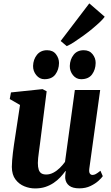

<svg xmlns="http://www.w3.org/2000/svg" viewBox="-20 -1072 640 1103"><path d="M181.5 10.5Q150 10.5 119.8 -1.8Q89.5 -14 69 -41Q48.5 -68 48 -113Q48 -130 49.8 -151Q51.5 -172 54.2 -195.2Q57 -218.5 60.5 -242Q64 -265.5 67.5 -288L95 -469L36 -503L43 -541L224.5 -560L248 -547.5L215 -288Q212.5 -266.5 209.5 -244.5Q206.5 -222.5 203.8 -202Q201 -181.5 199.2 -164.5Q197.5 -147.5 197.5 -136Q197.5 -112 202.5 -97.2Q207.5 -82.5 218 -76Q228.5 -69.5 245.5 -69.5Q266.5 -69.5 286.5 -80Q306.5 -90.5 323.5 -107.2Q340.5 -124 353.5 -142L410 -555H555.5L493 -103Q490.5 -84 496 -75.5Q501.5 -67 511.5 -67Q520.5 -67 530 -72Q539.5 -77 557 -91L570.5 -60Q564 -50 546 -33.5Q528 -17 500 -3.5Q472 10 436 10Q397.5 10 378 -5Q358.5 -20 355 -45.5Q354.5 -48.5 354.5 -53.5Q354.5 -58.5 355 -64.5Q355.5 -70.5 356.2 -76.8Q357 -83 358 -88.5L356 -89.5Q343 -71.5 326.5 -53.8Q310 -36 288.5 -21.5Q267 -7 240.8 1.8Q214.5 10.5 181.5 10.5ZM235 -617Q207.5 -617 188.5 -640.2Q169.5 -663.5 170 -693Q171 -730.5 192.2 -757Q213.5 -783.5 250.5 -783.5Q284 -783.5 301.5 -760.5Q319 -737.5 319 -710Q318.5 -672 298.2 -644.5Q278 -617 235 -617ZM446 -617Q418 -617 399.2 -640.2Q380.5 -663.5 381 -693Q382 -730.5 402.8 -757Q423.5 -783.5 461 -783.5Q494 -783.5 512 -760.5Q530 -737.5 529.5 -710Q529 -672 508.8 -644.5Q488.5 -617 446 -617ZM328.5 -836.5 493 -1052.5 581.5 -976Q574.5 -965 555.8 -947Q537 -929 511.8 -908Q486.5 -887 459 -867Q431.5 -847 406.5 -830.8Q381.5 -814.5 363.5 -807Z"/></svg>

Font: Merriweather 36pt ExtraBold
Style: Italic
Weight: 800
Italic angle: -7.8°
Version: Version 2.101